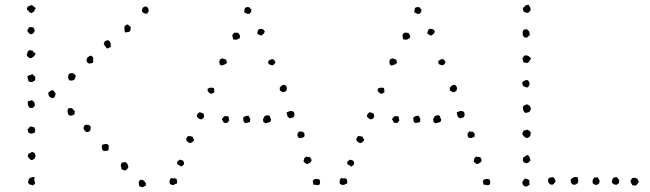

<svg xmlns="http://www.w3.org/2000/svg" viewBox="-20 -751 2663 787"><path d="M126 -717.8Q125 -713.9 123 -711.4Q121.1 -709 120.1 -704.1Q117.2 -702.1 114.3 -700.7Q111.3 -699.2 109.4 -697.3Q101.6 -699.2 101.1 -700.7Q100.6 -702.1 98.6 -704.1Q91.8 -710.9 90.8 -711.9Q89.8 -715.8 91.3 -718.8Q92.8 -721.7 94.7 -724.6Q100.6 -725.6 104 -728.5Q107.4 -731.4 113.3 -728.5Q119.1 -722.7 121.6 -721.7Q124 -720.7 126 -717.8ZM584 -695.3Q575.2 -694.3 570.8 -696.8Q566.4 -699.2 561.5 -704.1Q561.5 -718.8 570.8 -723.1Q580.1 -727.5 586.9 -717.8L589.8 -706.1Q588.9 -702.1 586.9 -701.2Q585 -700.2 584 -695.3ZM514.6 -643.6Q516.6 -633.8 515.1 -630.9Q513.7 -627.9 514.6 -625Q510.7 -620.1 504.9 -619.6Q499 -619.1 492.2 -618.2Q488.3 -633.8 491.2 -644.5Q493.2 -646.5 496.1 -647.5Q499 -648.4 500 -651.4Q503.9 -649.4 506.8 -648.4Q509.8 -647.5 511.7 -642.6ZM123 -626Q118.2 -615.2 114.3 -613.3Q110.4 -611.3 108.4 -610.4Q102.5 -610.4 99.6 -614.3Q96.7 -618.2 92.8 -621.1Q92.8 -630.9 93.3 -630.9Q93.8 -630.9 94.7 -631.8Q97.7 -640.6 106 -640.1Q114.3 -639.6 119.1 -636.7Q120.1 -633.8 120.6 -630.9Q121.1 -627.9 123 -626ZM434.6 -558.6Q426.8 -555.7 424.3 -553.7Q421.9 -551.8 418 -552.7Q410.2 -562.5 408.7 -564.9Q407.2 -567.4 405.3 -569.3Q407.2 -581.1 412.6 -583.5Q418 -585.9 424.8 -585.9Q427.7 -583 429.7 -581.1Q431.6 -579.1 433.6 -572.3Q434.6 -568.4 434.1 -565.4Q433.6 -562.5 434.6 -558.6ZM126 -533.2Q122.1 -522.5 120.1 -521Q118.2 -519.5 115.2 -517.6Q112.3 -515.6 109.4 -513.7Q106.4 -511.7 100.6 -513.7Q97.7 -514.6 94.2 -518.1Q90.8 -521.5 89.8 -526.4Q89.8 -529.3 91.8 -532.7Q93.8 -536.1 92.8 -540Q95.7 -541 97.7 -543Q99.6 -544.9 102.5 -545.9Q105.5 -545.9 107.9 -543.9Q110.4 -542 113.3 -543.9Q116.2 -540 118.7 -536.6Q121.1 -533.2 126 -533.2ZM359.4 -492.2Q349.6 -492.2 348.6 -490.7Q347.7 -489.3 345.7 -490.2Q335.9 -495.1 335 -501Q334 -512.7 341.8 -517.6Q345.7 -520.5 348.6 -522Q351.6 -523.4 356.4 -521.5Q361.3 -516.6 361.3 -514.2Q361.3 -511.7 363.3 -510.7Q360.4 -507.8 361.8 -504.4Q363.3 -501 361.3 -497.1ZM110.4 -448.2Q115.2 -446.3 117.7 -442.4Q120.1 -438.5 125 -435.5Q123 -427.7 125 -423.8Q122.1 -419.9 118.2 -418Q114.3 -416 109.4 -414.1Q96.7 -416 96.7 -418.9L91.8 -438.5Q102.5 -444.3 106 -443.8Q109.4 -443.4 110.4 -448.2ZM291 -441.4Q290 -435.5 288.1 -432.1Q286.1 -428.7 284.2 -423.8Q280.3 -421.9 274.9 -420.9Q269.5 -419.9 264.6 -421.9Q261.7 -423.8 261.2 -427.7Q260.7 -431.6 257.8 -433.6Q259.8 -437.5 260.3 -440.9Q260.7 -444.3 261.7 -447.3Q268.6 -452.1 279.3 -451.2Q287.1 -446.3 287.6 -443.8Q288.1 -441.4 291 -441.4ZM198.2 -380.9 208 -368.2Q206.1 -353.5 201.7 -351.1Q197.3 -348.6 194.3 -348.6Q192.4 -348.6 187.5 -351.6Q182.6 -354.5 180.7 -357.4Q179.7 -359.4 178.7 -363.8Q177.7 -368.2 178.7 -373Q190.4 -378.9 189.5 -380.9ZM95.7 -337.9Q100.6 -335.9 103.5 -337.9Q106.4 -339.8 111.3 -339.8Q114.3 -338.9 115.7 -336.4Q117.2 -334 121.1 -332Q122.1 -328.1 122.1 -324.7Q122.1 -321.3 123 -317.4Q119.1 -314.5 117.7 -312Q116.2 -309.6 114.3 -308.6Q111.3 -307.6 108.4 -308.6Q105.5 -309.6 100.6 -309.6Q89.8 -323.2 95.7 -337.9ZM288.1 -293Q285.2 -291 285.6 -287.6Q286.1 -284.2 285.2 -282.2Q275.4 -276.4 270 -276.9Q264.6 -277.3 261.7 -279.3Q252.9 -293.9 259.8 -306.6Q262.7 -307.6 266.1 -307.1Q269.5 -306.6 272.5 -308.6Q282.2 -301.8 283.7 -298.3Q285.2 -294.9 288.1 -293ZM352.5 -230.5Q350.6 -217.8 350.1 -216.3Q349.6 -214.8 345.7 -211.9Q338.9 -209 335.4 -209.5Q332 -210 331.1 -211.9Q323.2 -219.7 323.2 -222.7Q321.3 -227.5 324.2 -232.9Q327.1 -238.3 329.1 -239.3Q345.7 -240.2 347.7 -236.3Q349.6 -232.4 352.5 -230.5ZM125 -220.7Q122.1 -213.9 123 -212.9Q124 -211.9 124 -210Q122.1 -207 119.6 -206.5Q117.2 -206.1 112.3 -204.1Q99.6 -202.1 95.7 -210Q94.7 -211.9 94.7 -215.3Q94.7 -218.8 91.8 -220.7Q99.6 -224.6 101.6 -231.4Q111.3 -233.4 113.3 -231Q115.2 -228.5 120.1 -230.5Q121.1 -226.6 122.1 -224.6Q123 -222.7 125 -220.7ZM424.8 -157.2Q426.8 -145.5 425.3 -143.6Q423.8 -141.6 425.8 -136.7Q417 -129.9 404.3 -132.8Q399.4 -135.7 397.9 -144Q396.5 -152.3 398.4 -157.2Q408.2 -161.1 413.6 -161.1Q418.9 -161.1 424.8 -157.2ZM93.8 -109.4Q93.8 -114.3 94.7 -114.7Q95.7 -115.2 95.7 -120.1Q99.6 -122.1 104 -124Q108.4 -126 111.3 -128.9Q120.1 -125 123 -122.1Q127 -110.4 125 -108.9Q123 -107.4 123 -102.5Q115.2 -97.7 115.2 -96.7Q115.2 -95.7 114.3 -95.7Q106.4 -93.8 102.1 -99.1Q97.7 -104.5 93.8 -109.4ZM477.5 -57.6Q478.5 -62.5 477.5 -65.4Q476.6 -68.4 474.6 -71.3Q475.6 -74.2 476.6 -77.1Q477.5 -80.1 478.5 -84Q487.3 -85.9 491.2 -86.4Q495.1 -86.9 500 -82Q504.9 -75.2 504.4 -72.8Q503.9 -70.3 506.8 -68.4Q504.9 -61.5 500 -56.6Q495.1 -51.8 488.3 -52.7Q485.4 -53.7 483.9 -55.2Q482.4 -56.6 477.5 -57.6ZM564.5 -14.6Q570.3 -9.8 573.2 -6.8Q579.1 1 578.1 2.9Q577.1 4.9 578.1 8.8Q566.4 17.6 560.1 15.6Q553.7 13.7 549.8 10.7Q549.8 1 547.9 -2Q549.8 -6.8 553.7 -14.6Q562.5 -11.7 563 -13.2Q563.5 -14.6 564.5 -14.6ZM121.1 -24.4Q123 -20.5 121.6 -19Q120.1 -17.6 120.1 -13.7Q124 -3.9 123 -2.4Q122.1 -1 124 1Q121.1 2.9 119.6 4.9Q118.2 6.8 116.2 8.8Q112.3 8.8 110.4 6.8Q108.4 4.9 103.5 6.8Q101.6 4.9 99.6 2.9Q97.7 1 94.7 -1Q97.7 -16.6 99.1 -18.6Q100.6 -20.5 108.4 -23.4Q110.4 -24.4 113.8 -25.4Q117.2 -26.4 121.1 -24.4Z M1002.9 -720.7Q1006.8 -713.9 1010.7 -711.9Q1009.8 -701.2 1007.3 -699.7Q1004.9 -698.2 1003.9 -694.3Q996.1 -694.3 993.2 -694.3Q985.4 -699.2 983.9 -698.7Q982.4 -698.2 981.4 -700.2Q980.5 -709 981.9 -710.4Q983.4 -711.9 983.4 -716.8Q985.4 -720.7 991.2 -721.7Q997.1 -722.7 1002.9 -720.7ZM1051.8 -605.5Q1045.9 -605.5 1042 -608.4Q1038.1 -611.3 1034.2 -613.3Q1036.1 -625 1038.6 -628.4Q1041 -631.8 1045.9 -632.8L1056.6 -631.8Q1058.6 -630.9 1061.5 -627.4Q1064.5 -624 1065.4 -621.1Q1060.5 -611.3 1057.6 -610.4Q1054.7 -609.4 1053.7 -606.4ZM951.2 -588.9Q946.3 -586.9 942.4 -588.9Q938.5 -590.8 935.5 -588.9Q933.6 -600.6 933.1 -602.1Q932.6 -603.5 932.6 -606.4Q933.6 -611.3 936 -612.8Q938.5 -614.3 940.4 -617.2Q947.3 -617.2 950.2 -616.7Q953.1 -616.2 957 -616.2Q959 -611.3 961.9 -608.4Q964.8 -605.5 963.9 -599.6Q963.9 -594.7 959.5 -592.8Q955.1 -590.8 951.2 -588.9ZM1099.6 -508.8Q1102.5 -505.9 1105 -502.9Q1107.4 -500 1109.4 -495.1L1100.6 -484.4Q1095.7 -482.4 1090.8 -484.4Q1085.9 -486.3 1081.1 -488.3Q1078.1 -497.1 1080.1 -501Q1087.9 -508.8 1099.6 -508.8ZM880.9 -486.3Q877.9 -499 879.4 -501Q880.9 -502.9 880.9 -506.8Q884.8 -508.8 889.2 -511.2Q893.6 -513.7 896.5 -508.8Q901.4 -509.8 902.3 -508.3Q903.3 -506.8 907.2 -506.8Q908.2 -498 911.1 -494.1Q906.2 -489.3 902.3 -487.3Q889.6 -481.4 886.7 -482.9Q883.8 -484.4 880.9 -486.3ZM1153.3 -377.9Q1149.4 -377 1147 -375Q1144.5 -373 1140.6 -373Q1135.7 -374 1133.3 -376.5Q1130.9 -378.9 1127 -379.9Q1127.9 -385.7 1126 -390.6Q1135.7 -403.3 1142.6 -403.3Q1149.4 -403.3 1153.3 -397.5Q1157.2 -390.6 1155.8 -387.2Q1154.3 -383.8 1153.3 -377.9ZM855.5 -390.6Q858.4 -386.7 857.9 -382.3Q857.4 -377.9 859.4 -373Q850.6 -368.2 848.6 -367.2Q846.7 -366.2 844.7 -366.2L835 -373Q830.1 -378.9 831.1 -381.8Q832 -384.8 830.1 -386.7Q839.8 -392.6 844.2 -391.6Q848.6 -390.6 853.5 -391.6ZM1168.9 -265.6Q1167 -267.6 1163.6 -269Q1160.2 -270.5 1158.2 -274.4Q1156.2 -286.1 1154.3 -290Q1168 -296.9 1175.3 -295.9Q1182.6 -294.9 1185.5 -290Q1186.5 -288.1 1187 -283.7Q1187.5 -279.3 1186.5 -277.3Q1184.6 -269.5 1179.7 -269Q1174.8 -268.6 1168.9 -265.6ZM813.5 -286.1Q815.4 -284.2 815.4 -280.8Q815.4 -277.3 817.4 -274.4Q812.5 -265.6 812 -265.6Q811.5 -265.6 809.6 -263.7Q803.7 -259.8 796.9 -263.7Q793 -266.6 790 -269.5Q787.1 -272.5 787.1 -274.4Q786.1 -278.3 789.1 -282.7Q792 -287.1 795.9 -290Q798.8 -292 803.7 -289.6Q808.6 -287.1 813.5 -286.1ZM916 -274.4Q918 -268.6 918 -265.1Q918 -261.7 919.9 -257.8Q915 -252 914.6 -251Q914.1 -250 912.1 -248Q908.2 -246.1 904.3 -247.1Q900.4 -248 896.5 -249Q892.6 -258.8 889.6 -260.7Q890.6 -265.6 894 -269Q897.5 -272.5 901.4 -275.4Q910.2 -273.4 911.6 -274.4Q913.1 -275.4 916 -274.4ZM1086.9 -274.4Q1085.9 -268.6 1088.9 -266.1Q1091.8 -263.7 1090.8 -259.8Q1090.8 -253.9 1085 -250Q1069.3 -246.1 1069.3 -245.1Q1066.4 -247.1 1064 -248.5Q1061.5 -250 1058.6 -252Q1059.6 -254.9 1058.6 -257.8Q1057.6 -260.7 1058.6 -263.7Q1062.5 -269.5 1062.5 -271Q1062.5 -272.5 1063.5 -273.4Q1069.3 -278.3 1072.8 -277.8Q1076.2 -277.3 1078.1 -279.3ZM999 -276.4Q1003.9 -265.6 1004.4 -265.6Q1004.9 -265.6 1005.9 -264.6Q1005.9 -261.7 1005.4 -258.8Q1004.9 -255.9 1004.9 -252Q998 -248 996.6 -248.5Q995.1 -249 994.1 -248Q983.4 -246.1 983.4 -247.1Q977.5 -252.9 977.5 -258.3Q977.5 -263.7 976.6 -268.6Q980.5 -272.5 986.3 -274.9Q992.2 -277.3 999 -276.4ZM1207 -212.9Q1216.8 -210 1218.3 -210.9Q1219.7 -211.9 1221.7 -210.9Q1228.5 -203.1 1228.5 -201.2Q1228.5 -193.4 1226.6 -189.5Q1208 -181.6 1202.6 -188Q1197.3 -194.3 1200.2 -205.1ZM769.5 -190.4Q771.5 -181.6 773.9 -181.2Q776.4 -180.7 775.4 -177.7Q771.5 -167 757.8 -164.1Q750 -169.9 745.1 -171.9Q745.1 -176.8 743.7 -178.2Q742.2 -179.7 744.1 -184.6Q746.1 -187.5 747.6 -189.5Q749 -191.4 751 -193.4Q761.7 -193.4 769.5 -190.4ZM1252.9 -105.5Q1252.9 -100.6 1254.4 -99.1Q1255.9 -97.7 1257.8 -95.7Q1255.9 -87.9 1250.5 -84Q1245.1 -80.1 1237.3 -78.1Q1235.4 -80.1 1231 -83Q1226.6 -85.9 1223.6 -89.8Q1224.6 -92.8 1225.6 -94.7Q1226.6 -96.7 1226.6 -101.6Q1229.5 -103.5 1235.4 -109.4Q1240.2 -107.4 1244.6 -107.4Q1249 -107.4 1252.9 -105.5ZM731.4 -91.8Q733.4 -85 734.4 -83Q735.4 -81.1 733.4 -77.1Q728.5 -70.3 723.6 -69.3Q718.8 -68.4 716.8 -72.3Q706.1 -77.1 706.1 -80.6Q706.1 -84 706.1 -87.9Q708 -89.8 710.4 -91.3Q712.9 -92.8 713.9 -95.7Q719.7 -96.7 723.1 -95.2Q726.6 -93.8 731.4 -91.8ZM1289.1 -15.6Q1293 -6.8 1292 -4.9Q1291 -2.9 1292 1Q1288.1 7.8 1286.1 7.3Q1284.2 6.8 1283.2 8.8Q1278.3 6.8 1273.9 6.8Q1269.5 6.8 1264.6 5.9Q1262.7 -5.9 1262.2 -7.3Q1261.7 -8.8 1262.7 -10.7Q1268.6 -18.6 1279.3 -17.6ZM705.1 -15.6Q705.1 -9.8 706.1 -6.8Q707 -3.9 705.1 1Q703.1 2.9 699.2 2.9Q695.3 2.9 695.3 6.8Q675.8 8.8 674.8 -2.9Q673.8 -14.6 681.6 -21.5Q691.4 -18.6 692.4 -19.5Q697.3 -21.5 699.2 -19.5Q701.2 -17.6 705.1 -15.6Z M1700.2 -720.7Q1704.1 -713.9 1708 -711.9Q1707 -701.2 1704.6 -699.7Q1702.1 -698.2 1701.2 -694.3Q1693.4 -694.3 1690.4 -694.3Q1682.6 -699.2 1681.2 -698.7Q1679.7 -698.2 1678.7 -700.2Q1677.7 -709 1679.2 -710.4Q1680.7 -711.9 1680.7 -716.8Q1682.6 -720.7 1688.5 -721.7Q1694.3 -722.7 1700.2 -720.7ZM1749 -605.5Q1743.2 -605.5 1739.3 -608.4Q1735.4 -611.3 1731.4 -613.3Q1733.4 -625 1735.8 -628.4Q1738.3 -631.8 1743.2 -632.8L1753.9 -631.8Q1755.9 -630.9 1758.8 -627.4Q1761.7 -624 1762.7 -621.1Q1757.8 -611.3 1754.9 -610.4Q1752 -609.4 1751 -606.4ZM1648.4 -588.9Q1643.6 -586.9 1639.6 -588.9Q1635.7 -590.8 1632.8 -588.9Q1630.9 -600.6 1630.4 -602.1Q1629.9 -603.5 1629.9 -606.4Q1630.9 -611.3 1633.3 -612.8Q1635.7 -614.3 1637.7 -617.2Q1644.5 -617.2 1647.5 -616.7Q1650.4 -616.2 1654.3 -616.2Q1656.2 -611.3 1659.2 -608.4Q1662.1 -605.5 1661.1 -599.6Q1661.1 -594.7 1656.7 -592.8Q1652.3 -590.8 1648.4 -588.9ZM1796.9 -508.8Q1799.8 -505.9 1802.2 -502.9Q1804.7 -500 1806.6 -495.1L1797.9 -484.4Q1793 -482.4 1788.1 -484.4Q1783.2 -486.3 1778.3 -488.3Q1775.4 -497.1 1777.3 -501Q1785.2 -508.8 1796.9 -508.8ZM1578.1 -486.3Q1575.2 -499 1576.7 -501Q1578.1 -502.9 1578.1 -506.8Q1582 -508.8 1586.4 -511.2Q1590.8 -513.7 1593.8 -508.8Q1598.6 -509.8 1599.6 -508.3Q1600.6 -506.8 1604.5 -506.8Q1605.5 -498 1608.4 -494.1Q1603.5 -489.3 1599.6 -487.3Q1586.9 -481.4 1584 -482.9Q1581.1 -484.4 1578.1 -486.3ZM1850.6 -377.9Q1846.7 -377 1844.2 -375Q1841.8 -373 1837.9 -373Q1833 -374 1830.6 -376.5Q1828.1 -378.9 1824.2 -379.9Q1825.2 -385.7 1823.2 -390.6Q1833 -403.3 1839.8 -403.3Q1846.7 -403.3 1850.6 -397.5Q1854.5 -390.6 1853 -387.2Q1851.6 -383.8 1850.6 -377.9ZM1552.7 -390.6Q1555.7 -386.7 1555.2 -382.3Q1554.7 -377.9 1556.6 -373Q1547.9 -368.2 1545.9 -367.2Q1543.9 -366.2 1542 -366.2L1532.2 -373Q1527.3 -378.9 1528.3 -381.8Q1529.3 -384.8 1527.3 -386.7Q1537.1 -392.6 1541.5 -391.6Q1545.9 -390.6 1550.8 -391.6ZM1866.2 -265.6Q1864.3 -267.6 1860.8 -269Q1857.4 -270.5 1855.5 -274.4Q1853.5 -286.1 1851.6 -290Q1865.2 -296.9 1872.6 -295.9Q1879.9 -294.9 1882.8 -290Q1883.8 -288.1 1884.3 -283.7Q1884.8 -279.3 1883.8 -277.3Q1881.8 -269.5 1877 -269Q1872.1 -268.6 1866.2 -265.6ZM1510.7 -286.1Q1512.7 -284.2 1512.7 -280.8Q1512.7 -277.3 1514.6 -274.4Q1509.8 -265.6 1509.3 -265.6Q1508.8 -265.6 1506.8 -263.7Q1501 -259.8 1494.1 -263.7Q1490.2 -266.6 1487.3 -269.5Q1484.4 -272.5 1484.4 -274.4Q1483.4 -278.3 1486.3 -282.7Q1489.3 -287.1 1493.2 -290Q1496.1 -292 1501 -289.6Q1505.9 -287.1 1510.7 -286.1ZM1613.3 -274.4Q1615.2 -268.6 1615.2 -265.1Q1615.2 -261.7 1617.2 -257.8Q1612.3 -252 1611.8 -251Q1611.3 -250 1609.4 -248Q1605.5 -246.1 1601.6 -247.1Q1597.7 -248 1593.8 -249Q1589.8 -258.8 1586.9 -260.7Q1587.9 -265.6 1591.3 -269Q1594.7 -272.5 1598.6 -275.4Q1607.4 -273.4 1608.9 -274.4Q1610.4 -275.4 1613.3 -274.4ZM1784.2 -274.4Q1783.2 -268.6 1786.1 -266.1Q1789.1 -263.7 1788.1 -259.8Q1788.1 -253.9 1782.2 -250Q1766.6 -246.1 1766.6 -245.1Q1763.7 -247.1 1761.2 -248.5Q1758.8 -250 1755.9 -252Q1756.8 -254.9 1755.9 -257.8Q1754.9 -260.7 1755.9 -263.7Q1759.8 -269.5 1759.8 -271Q1759.8 -272.5 1760.7 -273.4Q1766.6 -278.3 1770 -277.8Q1773.4 -277.3 1775.4 -279.3ZM1696.3 -276.4Q1701.2 -265.6 1701.7 -265.6Q1702.1 -265.6 1703.1 -264.6Q1703.1 -261.7 1702.6 -258.8Q1702.1 -255.9 1702.1 -252Q1695.3 -248 1693.8 -248.5Q1692.4 -249 1691.4 -248Q1680.7 -246.1 1680.7 -247.1Q1674.8 -252.9 1674.8 -258.3Q1674.8 -263.7 1673.8 -268.6Q1677.7 -272.5 1683.6 -274.9Q1689.5 -277.3 1696.3 -276.4ZM1904.3 -212.9Q1914.1 -210 1915.5 -210.9Q1917 -211.9 1918.9 -210.9Q1925.8 -203.1 1925.8 -201.2Q1925.8 -193.4 1923.8 -189.5Q1905.3 -181.6 1899.9 -188Q1894.5 -194.3 1897.5 -205.1ZM1466.8 -190.4Q1468.8 -181.6 1471.2 -181.2Q1473.6 -180.7 1472.7 -177.7Q1468.8 -167 1455.1 -164.1Q1447.3 -169.9 1442.4 -171.9Q1442.4 -176.8 1440.9 -178.2Q1439.5 -179.7 1441.4 -184.6Q1443.4 -187.5 1444.8 -189.5Q1446.3 -191.4 1448.2 -193.4Q1459 -193.4 1466.8 -190.4ZM1950.2 -105.5Q1950.2 -100.6 1951.7 -99.1Q1953.1 -97.7 1955.1 -95.7Q1953.1 -87.9 1947.8 -84Q1942.4 -80.1 1934.6 -78.1Q1932.6 -80.1 1928.2 -83Q1923.8 -85.9 1920.9 -89.8Q1921.9 -92.8 1922.9 -94.7Q1923.8 -96.7 1923.8 -101.6Q1926.8 -103.5 1932.6 -109.4Q1937.5 -107.4 1941.9 -107.4Q1946.3 -107.4 1950.2 -105.5ZM1428.7 -91.8Q1430.7 -85 1431.6 -83Q1432.6 -81.1 1430.7 -77.1Q1425.8 -70.3 1420.9 -69.3Q1416 -68.4 1414.1 -72.3Q1403.3 -77.1 1403.3 -80.6Q1403.3 -84 1403.3 -87.9Q1405.3 -89.8 1407.7 -91.3Q1410.2 -92.8 1411.1 -95.7Q1417 -96.7 1420.4 -95.2Q1423.8 -93.8 1428.7 -91.8ZM1986.3 -15.6Q1990.2 -6.8 1989.3 -4.9Q1988.3 -2.9 1989.3 1Q1985.4 7.8 1983.4 7.3Q1981.4 6.8 1980.5 8.8Q1975.6 6.8 1971.2 6.8Q1966.8 6.8 1961.9 5.9Q1960 -5.9 1959.5 -7.3Q1959 -8.8 1960 -10.7Q1965.8 -18.6 1976.6 -17.6ZM1402.3 -15.6Q1402.3 -9.8 1403.3 -6.8Q1404.3 -3.9 1402.3 1Q1400.4 2.9 1396.5 2.9Q1392.6 2.9 1392.6 6.8Q1373 8.8 1372.1 -2.9Q1371.1 -14.6 1378.9 -21.5Q1388.7 -18.6 1389.6 -19.5Q1394.5 -21.5 1396.5 -19.5Q1398.4 -17.6 1402.3 -15.6Z M2146.5 -731.4Q2150.4 -726.6 2150.9 -724.1Q2151.4 -721.7 2153.3 -720.7Q2154.3 -715.8 2154.8 -713.4Q2155.3 -710.9 2153.3 -707Q2147.5 -699.2 2145.5 -699.2Q2138.7 -697.3 2134.3 -699.7Q2129.9 -702.1 2126 -704.1Q2122.1 -714.8 2123.5 -716.8Q2125 -718.8 2127 -721.7Q2136.7 -731.4 2140.1 -731Q2143.6 -730.5 2146.5 -731.4ZM2152.3 -608.4Q2144.5 -601.6 2144.5 -600.6Q2144.5 -599.6 2142.6 -598.6Q2132.8 -595.7 2130.9 -596.7Q2123 -605.5 2122.6 -606Q2122.1 -606.4 2123 -609.4Q2121.1 -622.1 2125.5 -627Q2129.9 -631.8 2137.7 -630.9Q2142.6 -629.9 2145 -626.5Q2147.5 -623 2150.4 -620.1Q2149.4 -616.2 2150.4 -613.8Q2151.4 -611.3 2152.3 -608.4ZM2157.2 -512.7Q2150.4 -499 2143.6 -493.2Q2135.7 -493.2 2126 -495.1Q2122.1 -506.8 2121.1 -513.7Q2125 -513.7 2125.5 -517.1Q2126 -520.5 2128.9 -522.5Q2134.8 -525.4 2140.6 -523.4Q2146.5 -522.5 2149.4 -518.6Q2152.3 -514.6 2157.2 -512.7ZM2143.6 -392.6Q2137.7 -392.6 2133.3 -394.5Q2128.9 -396.5 2125 -398.4Q2120.1 -405.3 2121.1 -414.1Q2127 -419.9 2133.3 -421.9Q2139.6 -423.8 2144.5 -421.9Q2148.4 -414.1 2149.4 -413.1Q2150.4 -412.1 2150.4 -411.1Q2150.4 -402.3 2147.9 -399.4Q2145.5 -396.5 2143.6 -392.6ZM2151.4 -317.4Q2153.3 -314.5 2154.8 -310.5Q2156.2 -306.6 2155.3 -302.7Q2155.3 -299.8 2152.8 -297.4Q2150.4 -294.9 2150.4 -292Q2144.5 -290 2132.8 -288.1Q2121.1 -297.9 2124 -314.5Q2132.8 -322.3 2135.3 -321.8Q2137.7 -321.3 2138.7 -324.2ZM2155.3 -210Q2155.3 -205.1 2154.8 -202.1Q2154.3 -199.2 2153.3 -193.4Q2145.5 -185.5 2141.1 -185.5Q2136.7 -185.5 2134.8 -186.5Q2125 -193.4 2124.5 -196.3Q2124 -199.2 2121.1 -200.2Q2120.1 -205.1 2122.6 -208Q2125 -210.9 2126 -215.8Q2139.6 -217.8 2141.6 -219.7Q2151.4 -214.8 2152.3 -212.4Q2153.3 -210 2155.3 -210ZM2154.3 -93.8Q2148.4 -85.9 2144.5 -84Q2138.7 -80.1 2131.8 -83.5Q2125 -86.9 2123 -91.8Q2124 -102.5 2124.5 -104.5Q2125 -106.4 2127 -106.4Q2135.7 -113.3 2137.7 -114.3Q2139.6 -115.2 2143.6 -115.2Q2149.4 -111.3 2150.9 -106Q2152.3 -100.6 2154.3 -93.8ZM2249 -24.4Q2252 -19.5 2254.9 -15.6Q2257.8 -11.7 2255.9 -3.9Q2249 2.9 2247.6 4.4Q2246.1 5.9 2244.1 5.9Q2234.4 7.8 2228.5 -3.4Q2222.7 -14.6 2231.4 -22.5Q2241.2 -24.4 2243.2 -24.4ZM2347.7 -24.4Q2349.6 -16.6 2350.1 -12.7Q2350.6 -8.8 2348.6 -1Q2340.8 5.9 2338.9 5.4Q2336.9 4.9 2336.9 6.8Q2334 5.9 2330.6 5.4Q2327.1 4.9 2324.2 3.9Q2319.3 -5.9 2319.3 -9.8Q2319.3 -13.7 2319.3 -15.6Q2324.2 -20.5 2331.1 -23.9Q2337.9 -27.3 2347.7 -24.4ZM2428.7 -25.4Q2434.6 -15.6 2436 -14.2Q2437.5 -12.7 2437.5 -10.7Q2438.5 -7.8 2437 -4.9Q2435.5 -2 2435.5 2Q2430.7 3.9 2428.7 5.9Q2426.8 7.8 2418.9 5.9Q2417 5.9 2413.6 3.4Q2410.2 1 2409.2 -1Q2408.2 -13.7 2411.1 -16.1Q2414.1 -18.6 2415 -23.4Q2419.9 -22.5 2421.9 -22.9Q2423.8 -23.4 2428.7 -25.4ZM2506.8 6.8Q2493.2 5.9 2487.3 -3.9Q2489.3 -13.7 2491.2 -18.6Q2497.1 -24.4 2499 -23.9Q2501 -23.4 2502.9 -24.4Q2507.8 -26.4 2511.2 -22Q2514.6 -17.6 2517.6 -12.7Q2518.6 -3.9 2517.6 -2.9Q2516.6 -2 2517.6 0Q2513.7 1 2512.2 2.9Q2510.7 4.9 2506.8 6.8ZM2598.6 -6.8Q2596.7 -1 2595.2 0Q2593.8 1 2592.8 2.9Q2586.9 9.8 2585 9.8Q2583 9.8 2582 9.8Q2575.2 7.8 2573.2 7.8Q2571.3 7.8 2571.3 6.8Q2567.4 0 2565.9 -2.9Q2564.5 -5.9 2564.5 -8.8Q2566.4 -15.6 2572.3 -21.5Q2583 -23.4 2585.9 -21Q2588.9 -18.6 2592.8 -18.6Q2593.8 -14.6 2595.2 -12.2Q2596.7 -9.8 2598.6 -6.8ZM2149.4 -12.7Q2149.4 -6.8 2149.9 -3.4Q2150.4 0 2150.4 6.8Q2145.5 8.8 2142.1 11.7Q2138.7 14.6 2132.8 13.7Q2129.9 12.7 2126.5 9.8Q2123 6.8 2122.1 2.9Q2121.1 -1 2121.1 -2.9Q2121.1 -4.9 2123 -8.8Q2125 -11.7 2127.4 -14.2Q2129.9 -16.6 2131.8 -19.5Q2143.6 -16.6 2149.4 -12.7Z"/></svg>

Font: Codystar
Style: Light
Weight: 300
Version: Version 1.000